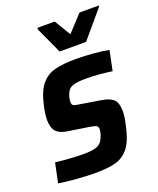

<svg xmlns="http://www.w3.org/2000/svg" viewBox="-135 -796 730 887"><g transform="rotate(-20 229.5 -353.0)"><path d="M1 -6 21 -102Q102 -93 158 -93Q207 -93 228 -103Q249 -113 258 -139Q267 -159 267 -176Q267 -189 258.5 -193.5Q250 -198 224 -202L120 -218Q84 -224 68.5 -243Q53 -262 53 -298Q53 -327 63 -370Q77 -433 103.5 -465Q130 -497 170 -507.5Q210 -518 275 -518Q317 -518 362.5 -514Q408 -510 435 -504L415 -407Q343 -417 288 -417Q245 -417 223 -410Q201 -403 192 -380Q183 -360 183 -339Q183 -326 190.5 -322Q198 -318 222 -315L320 -299Q359 -293 377.5 -276.5Q396 -260 396 -216Q396 -191 386 -148Q372 -82 347 -48.5Q322 -15 283.5 -3.5Q245 8 182 8Q140 8 89 4Q38 0 1 -6ZM216 -576 156 -707 158 -714H242L290 -634L364 -714H459L457 -707L346 -576Z"/></g></svg>

Font: Saira Semi Condensed SemiBold
Style: Italic
Weight: 600
Width: 4
Italic angle: -12°
Designer: Hector Gatti with collaboration of the Omnibus-Type team
Foundry: Omnibus-Type
Version: Version 1.001; ttfautohint (v1.8)